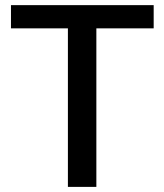

<svg xmlns="http://www.w3.org/2000/svg" viewBox="-20 -731 643 751"><path d="M581.1 -710.9H22.9V-620.1H245.6V0H356.9V-620.1H581.1Z"/></svg>

Font: Bert Sans Medium
Style: Regular
Weight: 500
Designer: Christian Robertson (Google), Cristiano Sobral
Foundry: Google, Cristiano Sobral
Version: Version 3.101